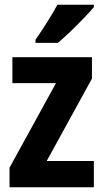

<svg xmlns="http://www.w3.org/2000/svg" viewBox="-20 -786 435 806"><path d="M374 0H20V-82L215 -437H32V-546H366V-456L176 -110H374ZM374 -756Q359 -738 332.5 -710.5Q306 -683 276.5 -654.5Q247 -626 223 -606H129V-619Q154 -655 178.5 -694Q203 -733 221 -766H374Z"/></svg>

Font: Noto Sans Gurmukhi UI Condensed
Style: Bold
Weight: 700
Width: 3
Designer: Jelle Bosma - Monotype Design Team
Foundry: Monotype Imaging Inc.
Version: Version 2.004; ttfautohint (v1.8.4.7-5d5b)